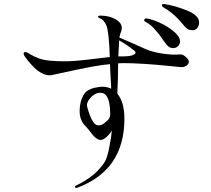

<svg xmlns="http://www.w3.org/2000/svg" viewBox="-20 -885 1040 946"><path d="M703 -794Q726 -791 764 -774.5Q802 -758 834.5 -731.5Q867 -705 867 -682Q867 -667 857 -657.5Q847 -648 834 -648Q819 -648 809.5 -656Q800 -664 783 -689Q766 -714 751 -731Q725 -763 698 -777Q688 -781 691 -788Q694 -796 703 -794ZM790 -865Q839 -858 900 -834Q961 -809 961 -775Q961 -758 952 -747Q943 -736 930 -736Q913 -736 903 -743Q893 -750 876 -771Q859 -792 841 -808Q813 -833 785 -849Q776 -856 778 -861Q780 -866 790 -865ZM901 -599Q918 -582 904.5 -566.5Q891 -551 864 -555Q863 -555 803.5 -561Q744 -567 687.5 -570.5Q631 -574 587 -574Q583 -574 574.5 -573.5Q566 -573 562 -573Q562 -492 558 -424Q593 -381 593 -300Q593 -47 361 40Q351 43 350 37Q348 31 357 28Q400 8 440 -24Q459 -40 472.5 -56Q486 -72 494 -84Q502 -96 507.5 -114Q513 -132 515 -141.5Q517 -151 521 -173.5Q525 -196 527 -206Q531 -239 531 -242Q531 -241 524 -231Q506 -208 491 -200Q476 -192 464 -198Q452 -204 443.5 -213Q435 -222 422 -239Q409 -256 401 -264Q368 -296 373 -352Q375 -378 382.5 -397.5Q390 -417 398.5 -427Q407 -437 421 -443.5Q435 -450 443.5 -452Q452 -454 466 -456Q499 -462 528 -448Q524 -516 523 -542Q523 -547 522.5 -556Q522 -565 522 -569Q457 -563 353.5 -540.5Q250 -518 235 -515Q214 -511 190 -522.5Q166 -534 147.5 -553Q129 -572 117 -587Q105 -602 99 -612Q94 -622 99 -627Q106 -631 116 -625Q157 -600 188.5 -592Q220 -584 290 -583Q336 -582 419 -592Q502 -602 521 -604Q517 -728 504 -760Q492 -788 470 -796Q460 -800 464 -805Q467 -809 477 -808Q528 -807 560 -783Q592 -759 573 -720Q570 -711 568 -700Q593 -690 700 -642Q744 -624 804 -618Q833 -615 847 -616Q861 -617 869 -617Q877 -617 882.5 -614Q888 -611 901 -599ZM512 -294Q520 -302 523 -317Q523 -342 521 -359Q513 -437 464 -427Q443 -423 423.5 -400.5Q404 -378 410 -357Q421 -317 433 -294.5Q445 -272 458 -268.5Q471 -265 483.5 -271.5Q496 -278 512 -294ZM633 -613Q657 -622 642 -635Q605 -665 567 -686Q566 -673 563 -607H579Q618 -607 633 -613Z"/></svg>

Font: TsukuhouMincho
Style: Regular
Weight: 400
Designer: Iose
Foundry: Typographish
Version: Version 1.001; ttfautohint (v1.8.3)